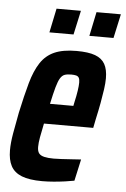

<svg xmlns="http://www.w3.org/2000/svg" viewBox="-51 -716 501 761"><g transform="rotate(5 199.5 -335.0)"><path d="M146 8Q94 8 64 -4Q34 -16 21 -40.5Q8 -65 8 -103Q8 -132 14.5 -170Q21 -208 30 -254Q45 -324 59 -374Q73 -424 94 -456Q115 -488 149 -503Q183 -518 237 -518Q284 -518 311 -508Q338 -498 350 -476.5Q362 -455 362 -420Q362 -401 358.5 -376Q355 -351 349.5 -321Q344 -291 336 -255L329 -220H133Q126 -187 122 -164.5Q118 -142 118 -126Q118 -109 124.5 -100.5Q131 -92 146 -88.5Q161 -85 183 -85Q195 -85 214 -86Q233 -87 254 -88.5Q275 -90 292 -91L273 -5Q258 -2 236.5 1Q215 4 191.5 6Q168 8 146 8ZM150 -300H243L246 -315Q252 -341 255 -361.5Q258 -382 258 -394Q258 -407 254.5 -413Q251 -419 243.5 -421Q236 -423 224 -423Q208 -423 198 -419.5Q188 -416 180.5 -404Q173 -392 166 -367Q159 -342 150 -300ZM282 -582 302 -678H399L378 -582ZM123 -582 143 -678H240L219 -582Z"/></g></svg>

Font: Saira ExtraCondensed
Style: Bold Italic
Weight: 700
Width: 2
Italic angle: -12°
Designer: Hector Gatti with collaboration of the Omnibus-Type team
Foundry: Omnibus-Type
Version: Version 1.101